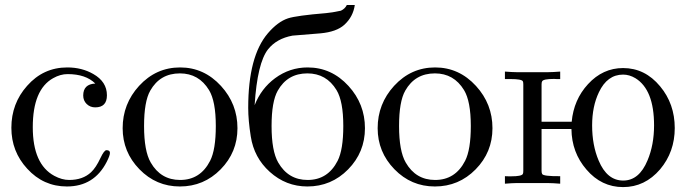

<svg xmlns="http://www.w3.org/2000/svg" viewBox="-20 -741 2769 775"><path d="M423.8 -124Q423.8 -113.3 410.6 -87.4Q359.9 11.7 250 11.7Q155.3 11.7 89.8 -60.1Q25.9 -129.4 25.9 -225.1Q25.9 -323.2 89.4 -394.5Q154.8 -468.8 251.5 -468.8Q310.5 -468.8 356.4 -442.4Q411.6 -411.1 411.6 -356.4Q411.6 -307.6 364.3 -307.6Q343.8 -307.6 329.8 -321.3Q315.9 -335 315.9 -355.5Q315.9 -401.4 364.7 -403.8Q326.2 -441.9 252.9 -441.9Q223.6 -441.9 194.3 -425.3Q112.3 -379.4 112.3 -227.5Q112.3 -78.1 199.2 -31.2Q230 -14.6 259.3 -14.6Q314.5 -14.6 347.7 -45.9Q367.2 -64 385.7 -103.5Q400.4 -134.8 409.7 -134.8Q423.8 -134.8 423.8 -124Z M938.5 -223.6Q938.5 -126.5 870.6 -57.4Q802.7 11.7 706.1 11.7Q610.4 11.7 542.7 -57.9Q475.1 -127.4 475.1 -223.6Q475.1 -321.8 541.5 -394.5Q609.9 -468.8 707 -468.8Q803.7 -468.8 872.1 -394Q938.5 -321.3 938.5 -223.6ZM851.1 -232.4Q851.1 -332.5 823.7 -377.4Q782.7 -444.8 706.1 -444.8Q626 -444.8 586.4 -375Q561.5 -331.1 561.5 -232.4Q561.5 -131.3 588.4 -85Q628.9 -14.6 707 -14.6Q788.6 -14.6 828.1 -91.8Q851.1 -136.7 851.1 -232.4Z M1453.1 -223.6Q1453.1 -126.5 1385.3 -57.4Q1317.4 11.7 1220.7 11.7Q1134.3 11.7 1068.8 -47.4Q1005.4 -104.5 992.2 -190.4Q981.9 -255.4 981.9 -305.7Q981.9 -513.7 1061 -606.4Q1101.1 -653.3 1142.6 -667Q1177.2 -678.2 1295.9 -688Q1319.3 -689.9 1356 -697.8Q1372.6 -705.6 1379.9 -720.7H1412.1Q1405.3 -673.3 1370.1 -641.1Q1338.4 -612.3 1273.4 -606.4Q1216.8 -601.6 1160.6 -597.2Q1096.7 -585.4 1062 -542Q1018.6 -486.8 1007.8 -316.4Q1034.2 -383.8 1090.3 -425.3Q1149.4 -468.8 1221.7 -468.8Q1318.4 -468.8 1386.7 -394Q1453.1 -321.3 1453.1 -223.6ZM1365.7 -232.4Q1365.7 -332.5 1338.4 -377.4Q1297.4 -444.8 1220.7 -444.8Q1140.6 -444.8 1101.1 -375Q1076.2 -331.1 1076.2 -232.4Q1076.2 -131.3 1103 -85Q1143.6 -14.6 1221.7 -14.6Q1303.2 -14.6 1342.8 -91.8Q1365.7 -136.7 1365.7 -232.4Z M1967.8 -223.6Q1967.8 -126.5 1899.9 -57.4Q1832 11.7 1735.4 11.7Q1639.6 11.7 1572 -57.9Q1504.4 -127.4 1504.4 -223.6Q1504.4 -321.8 1570.8 -394.5Q1639.2 -468.8 1736.3 -468.8Q1833 -468.8 1901.4 -394Q1967.8 -321.3 1967.8 -223.6ZM1880.4 -232.4Q1880.4 -332.5 1853 -377.4Q1812 -444.8 1735.4 -444.8Q1655.3 -444.8 1615.7 -375Q1590.8 -331.1 1590.8 -232.4Q1590.8 -131.3 1617.7 -85Q1658.2 -14.6 1736.3 -14.6Q1817.9 -14.6 1857.4 -91.8Q1880.4 -136.7 1880.4 -232.4Z M2703.6 -224.1Q2703.6 -127.9 2644.5 -57.6Q2583 14.2 2495.1 14.2Q2407.7 14.2 2347.2 -56.6Q2287.6 -125.5 2286.6 -220.2H2166V-51.3Q2166 -43 2168.5 -38.6Q2173.3 -29.3 2241.2 -29.8V0.5Q2210.4 -2 2194.3 -2H2062.5Q2049.3 -2 2018.1 0.5V-29.8Q2024.4 -29.8 2032.7 -29.3Q2040.5 -29.3 2043.5 -29.3Q2085 -29.3 2090.3 -38.6Q2092.3 -42 2092.3 -51.3V-400.4Q2092.3 -409.7 2090.3 -413.1Q2085.4 -421.9 2040 -421.9H2018.1V-452.1Q2048.8 -449.7 2064 -449.7H2194.3Q2210.4 -449.7 2241.2 -452.1V-421.9Q2234.9 -421.9 2227.1 -421.9Q2219.2 -422.4 2216.3 -422.4Q2173.8 -422.4 2168.5 -413.1Q2166 -409.2 2166 -400.4V-249.5H2287.6Q2295.9 -338.9 2353.5 -401.4Q2413.1 -466.3 2495.1 -466.3Q2583.5 -466.3 2644.5 -392.6Q2703.6 -321.8 2703.6 -224.1ZM2620.1 -234.9Q2620.1 -378.9 2544.9 -425.3Q2520.5 -439.9 2495.1 -439.9Q2431.2 -439.9 2397.5 -368.7Q2370.1 -311.5 2370.1 -234.9Q2370.1 -154.8 2396.5 -92.8Q2430.2 -12.2 2495.6 -12.2Q2560.1 -12.2 2593.8 -93.8Q2620.1 -156.2 2620.1 -234.9Z"/></svg>

Font: Kurinto Book Core
Style: Regular
Weight: 400
Designer: Kurinto was developed by Clint Goss from a range of fonts that are compatible with the SIL Open Font License Version 1.1
Foundry: Clinton F. Goss
Version: Version 2.196; July 25, 2020